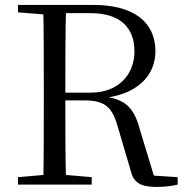

<svg xmlns="http://www.w3.org/2000/svg" viewBox="-20 -748 755 778"><path d="M52.8 0H351.6V-30.1L212.9 -42.1H190.9L52.8 -30.1ZM155.3 0H247.9C244.7 -111.5 244.7 -223.9 244.7 -345.7V-366C244.7 -505.7 244.7 -617 247.9 -728H155.3C157.5 -616.6 157.5 -504.3 157.5 -391.1V-336.8C157.5 -223.3 157.5 -110.8 155.3 0ZM614.2 9.5C650.8 9.5 677.2 5.3 700 0V-30.1L568.4 -38.7L609.1 -17.7L546.8 -223C522.9 -311.7 489.2 -350.3 381.6 -358.9V-349.3C534.3 -359.7 609.8 -440.9 609.8 -540C609.8 -660.6 519.3 -728 358.6 -728H202.2V-694.8H345.6C467.9 -694.8 524.8 -636 524.8 -539.4C524.8 -446 459.7 -372.6 347.7 -372.6H202.6V-341.2H321.1C410 -341.2 436.4 -310.6 459.1 -227.8L509.4 -57.5C520.2 -9.6 547.5 9.5 614.2 9.5ZM52.8 -698 190.9 -686.9H202.2V-728H52.8Z"/></svg>

Font: Source Han Serif CN VF
Style: Regular
Weight: 250
Designer: Ryoko NISHIZUKA 西塚涼子 (kana & ideographs); Frank Grießhammer (Latin, Greek & Cyrillic); Wenlong ZHANG 张文龙 (bopomofo); San
Foundry: Adobe
Version: Version 2.002;hotconv 1.1.0;makeotfexe 2.6.0